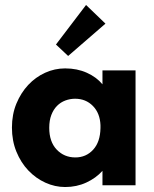

<svg xmlns="http://www.w3.org/2000/svg" viewBox="-20 -745 619 772"><path d="M242 7Q201 7 162.5 -10.5Q124 -28 94 -59.5Q64 -91 46 -135Q28 -179 28 -232Q28 -285 46 -328.5Q64 -372 93.5 -403.5Q123 -435 161.5 -452.5Q200 -470 242 -470Q290 -470 329 -452.5Q368 -435 392 -406V-462H525V0H392V-58Q366 -29 327 -11Q288 7 242 7ZM283 -112Q326 -112 354.5 -143Q383 -174 384 -230V-242Q382 -290 353.5 -319Q325 -348 282 -348Q262 -348 243 -341Q224 -334 209.5 -319.5Q195 -305 186.5 -283Q178 -261 178 -231Q178 -175 208 -143.5Q238 -112 283 -112ZM404 -650 254 -520 205 -566 326 -725Z"/></svg>

Font: Tilda Sans Extra Bold
Style: Regular
Weight: 800
Designer: ParaType Ltd
Foundry: ParaType Ltd
Version: Version 1.009